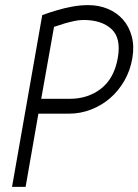

<svg xmlns="http://www.w3.org/2000/svg" viewBox="-20 -730 540 750"><path d="M306 -652Q288 -652 268 -647.5Q248 -643 231 -638Q211 -632 191 -625L141 -344H252Q324 -344 375 -384Q426 -424 440 -503Q454 -581 415.5 -616.5Q377 -652 306 -652ZM325 -710Q366 -710 401 -695.5Q436 -681 460 -654Q484 -627 494.5 -588.5Q505 -550 497 -503Q489 -455 466 -415Q443 -375 410 -346.5Q377 -318 335.5 -302Q294 -286 249 -286H130L80 0H27L145 -671Q172 -681 203 -690Q229 -698 261 -704Q293 -710 325 -710Z"/></svg>

Font: Marvel
Style: Italic
Weight: 400
Italic angle: -12°
Designer: Carolina Trebol
Foundry: Carolina Trebol
Version: Version 1.001